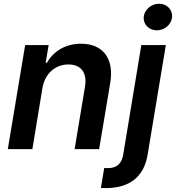

<svg xmlns="http://www.w3.org/2000/svg" viewBox="-20 -782 923 1007"><path d="M202.4 -319.6C216.3 -398.4 271.3 -443.9 338.8 -443.9C405.9 -443.9 437.9 -399.9 425.8 -327.4L371.4 0H500L558.2 -347.3C579.9 -478.3 517 -552.6 405.5 -552.6C323.9 -552.6 260.3 -513.8 226.2 -452.8H219.5L235.1 -545.5H111.9L21 0H149.9ZM509.2 203.8C518.1 204.5 526.3 204.5 534.4 204.5C655.2 204.5 734 149.1 753.9 31.2L849.8 -545.5H721.2L626.1 29.5C617.9 75.3 594.5 99.8 545.1 99.8C539.1 99.8 532.7 99.4 526.6 99.1ZM733.7 -692.5C730.5 -654.1 761.7 -622.9 802.6 -622.9C843.4 -622.9 879.6 -654.1 882.5 -692.5C885.7 -731.2 855.1 -762.4 814.3 -762.4C773.1 -762.4 737.2 -731.2 733.7 -692.5Z"/></svg>

Font: Margiela Sans Semi Bold
Style: Italic
Weight: 600
Italic angle: -9.39999°
Designer: Stefan Endress, Andreas Faust
Version: Version 1.100;FEAKit 1.0